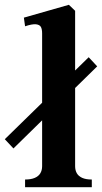

<svg xmlns="http://www.w3.org/2000/svg" viewBox="-29 -780 425 800"><path d="M340.5 -541.5 376 -503.5 27 -161.5 -9 -200ZM146.5 -87.5V-641Q146.5 -658 141.5 -667.5Q136.5 -677 121 -678.8Q105.5 -680.5 75.5 -670.5L70.5 -706.5L258 -760L284 -735V-87.5Q284 -70.5 291.2 -58Q298.5 -45.5 313.8 -38.8Q329 -32 353.5 -32V0H75.5V-32Q100 -32 115.8 -38.8Q131.5 -45.5 139 -58Q146.5 -70.5 146.5 -87.5Z"/></svg>

Font: Didactic
Style: Regular
Weight: 400
Designer: Tyler Finck
Foundry: Etcetera Type Co
Version: Version 3.007;FEAKit 1.0